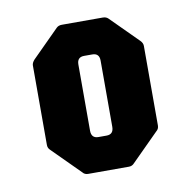

<svg xmlns="http://www.w3.org/2000/svg" viewBox="-56 -771 520 523"><g transform="rotate(-10 204.0 -510.0)"><path d="M147.5 -304Q138 -304 132.5 -311L57.5 -386Q50.5 -392 50.5 -401V-621Q50.5 -628 57.5 -636L132.5 -711Q138 -716.5 147.5 -716.5H260.5Q270 -716.5 275.5 -711L350.5 -636Q357.5 -629 357.5 -621V-401Q357.5 -391.5 350.5 -386L275.5 -311Q269.5 -304 260.5 -304ZM192.5 -398H215Q234.5 -398 234.5 -419V-602Q234.5 -622.5 215 -622.5H192.5Q173 -622.5 173 -602V-419Q173 -398 192.5 -398Z"/></g></svg>

Font: Jaro 24pt
Style: Regular
Weight: 400
Designer: Agyei Archer, Celine Hurka, Mirko Velimirović
Version: Version 1.000